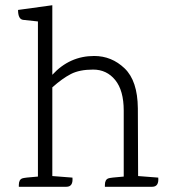

<svg xmlns="http://www.w3.org/2000/svg" viewBox="-20 -714 651 734"><path d="M562 0H381V-7Q381 -27 394 -32Q401 -35 453 -39V-291Q453 -368 420.5 -408Q388 -448 336 -448Q284 -448 251 -431Q218 -414 180 -380V-41L257 -35Q260 0 234 0H52V-7Q52 -27 65 -32Q72 -35 125 -39V-632L69 -638Q49 -640 49 -676L180 -694V-428Q246 -500 340 -500Q407 -500 456.5 -452.5Q506 -405 507 -300L508 -41L585 -35Q588 0 562 0Z"/></svg>

Font: Karma Light
Style: Regular
Weight: 300
Designer: Joana Correia
Foundry: Indian Type Foundry
Version: Version 1.202;PS 1.0;hotconv 1.0.78;makeotf.lib2.5.61930; tt